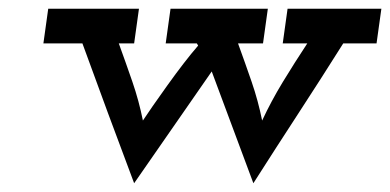

<svg xmlns="http://www.w3.org/2000/svg" viewBox="-20 -395 890 438"><path d="M636 -375H850L839 -296H763Q712 -215 660.5 -136Q609 -57 558 23L463 -232L286 23Q256 -57 226.5 -136.5Q197 -216 168 -296H79L90 -375H297L286 -296H251Q267 -252 282 -208.5Q297 -165 306 -120Q323 -146 362 -200.5Q401 -255 432 -291L429 -296H358L369 -375H591L580 -296H523Q539 -252 554 -208.5Q569 -165 578 -120Q599 -165 625.5 -208.5Q652 -252 681 -296H625Z"/></svg>

Font: Josefin Slab
Style: Bold Italic
Weight: 700
Italic angle: -12°
Designer: Santiago Orozco
Foundry: Typemade
Version: Version 2.000